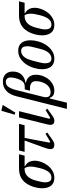

<svg xmlns="http://www.w3.org/2000/svg" viewBox="908 -1731 1023 2879"><g transform="rotate(-90 1419.5 -291.5)"><path d="M368 -434 367 -428Q449 -385 449 -282Q449 -234 430 -182Q411 -130 377.5 -87Q344 -44 296.5 -16Q249 12 192 12Q114 12 75 -37.5Q36 -87 36 -171Q36 -207 43.5 -246Q51 -285 64.5 -321.5Q78 -358 96.5 -389.5Q115 -421 138 -444Q175 -481 223 -499.5Q271 -518 342 -518H546L525 -434ZM197 -32Q251 -32 284.5 -78.5Q318 -125 337 -201Q350 -252 355.5 -284Q361 -316 361 -345Q361 -368 355 -392Q349 -416 338 -434H322Q261 -434 217 -391.5Q173 -349 150 -259Q136 -206 130.5 -177Q125 -148 125 -125Q125 -84 141 -58Q157 -32 197 -32Z M603 -518H1002L981 -434H791L720 -61L734 -50L853 -121L871 -93L770 -22Q743 -3 724.5 4.5Q706 12 686 12Q657 12 640 -3Q623 -18 623 -46Q623 -62 628 -84Q633 -106 649 -150L752 -434H582Z M1228 -92 1130 -22Q1102 -2 1084 5Q1066 12 1047 12Q1017 12 1002 -3.5Q987 -19 987 -46Q987 -57 989 -69Q991 -81 995 -99L1099 -518H1192L1078 -61L1092 -50L1210 -120ZM1198 -783 1286 -762 1171 -574 1139 -582Z M1519 -432H1559Q1581 -432 1600.5 -439Q1620 -446 1636 -463Q1652 -480 1665 -508Q1678 -536 1688 -577Q1697 -614 1697 -644Q1697 -679 1679 -697.5Q1661 -716 1630 -716Q1584 -716 1556 -676Q1528 -636 1508 -559L1407 -156Q1394 -104 1410.5 -74Q1427 -44 1479 -44Q1530 -44 1572.5 -83.5Q1615 -123 1634 -198Q1638 -214 1640 -230Q1642 -246 1642 -266Q1642 -308 1615.5 -330.5Q1589 -353 1541 -353H1499ZM1414 -551Q1440 -657 1497 -708.5Q1554 -760 1635 -760Q1706 -760 1746 -721Q1786 -682 1786 -611Q1786 -529 1741 -480.5Q1696 -432 1618 -421L1617 -415Q1674 -404 1706 -366.5Q1738 -329 1738 -267Q1738 -210 1718.5 -159Q1699 -108 1666.5 -70Q1634 -32 1590.5 -10Q1547 12 1499 12Q1458 12 1431.5 -4Q1405 -20 1392 -57H1382L1319 200H1226Z M1982 -32Q2010 -32 2032.5 -45Q2055 -58 2073 -80.5Q2091 -103 2103.5 -133Q2116 -163 2125 -198Q2138 -247 2146 -279.5Q2154 -312 2158.5 -333.5Q2163 -355 2164.5 -368.5Q2166 -382 2166 -393Q2166 -434 2150 -460Q2134 -486 2094 -486Q2066 -486 2043.5 -473Q2021 -460 2003 -437.5Q1985 -415 1972.5 -384.5Q1960 -354 1951 -320Q1938 -271 1930 -238.5Q1922 -206 1917.5 -184.5Q1913 -163 1911.5 -149.5Q1910 -136 1910 -125Q1910 -84 1926 -58Q1942 -32 1982 -32ZM1978 12Q1900 12 1860.5 -37Q1821 -86 1821 -171Q1821 -229 1839.5 -292Q1858 -355 1893 -408Q1928 -461 1980 -495.5Q2032 -530 2098 -530Q2176 -530 2215.5 -481Q2255 -432 2255 -347Q2255 -289 2236.5 -226Q2218 -163 2183 -110Q2148 -57 2096 -22.5Q2044 12 1978 12Z M2661 -434 2660 -428Q2742 -385 2742 -282Q2742 -234 2723 -182Q2704 -130 2670.5 -87Q2637 -44 2589.5 -16Q2542 12 2485 12Q2407 12 2368 -37.5Q2329 -87 2329 -171Q2329 -207 2336.5 -246Q2344 -285 2357.5 -321.5Q2371 -358 2389.5 -389.5Q2408 -421 2431 -444Q2468 -481 2516 -499.5Q2564 -518 2635 -518H2839L2818 -434ZM2490 -32Q2544 -32 2577.5 -78.5Q2611 -125 2630 -201Q2643 -252 2648.5 -284Q2654 -316 2654 -345Q2654 -368 2648 -392Q2642 -416 2631 -434H2615Q2554 -434 2510 -391.5Q2466 -349 2443 -259Q2429 -206 2423.5 -177Q2418 -148 2418 -125Q2418 -84 2434 -58Q2450 -32 2490 -32Z"/></g></svg>

Font: IBM Plex Serif Text
Style: Italic
Weight: 450
Italic angle: -14°
Designer: Mike Abbink, Paul van der Laan, Pieter van Rosmalen
Foundry: Bold Monday
Version: Version 3.001